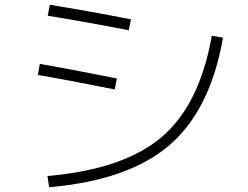

<svg xmlns="http://www.w3.org/2000/svg" viewBox="-20 -760 1040 805"><path d="M179 -22Q499 -50 658 -185.5Q817 -321 868 -610L915 -602Q862 -299 690.5 -151.5Q519 -4 186 25ZM139 -446 147 -492Q265 -472 470 -431L461 -385Q250 -427 139 -446ZM180 -694 189 -740Q360 -712 529 -679L520 -633Q358 -665 180 -694Z"/></svg>

Font: Mplus 1p Light
Style: Regular
Weight: 300
Version: Version 1.061